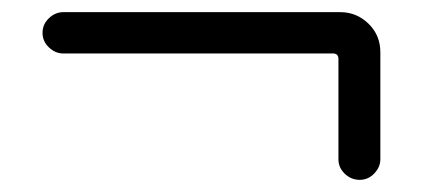

<svg xmlns="http://www.w3.org/2000/svg" viewBox="-20 -456 696 316"><path d="M84 -436H540Q567 -436 586.5 -417Q606 -398 606 -370V-194Q606 -181 596 -170.5Q586 -160 572 -160Q558 -160 547.5 -170Q537 -180 537 -194V-359Q537 -368 528 -368H84Q71 -368 60.5 -378Q50 -388 50 -402Q50 -416 60.5 -426Q71 -436 84 -436Z"/></svg>

Font: Kiwi Maru Medium
Style: Regular
Weight: 500
Designer: Hiroki-Chan
Version: Version 1.100